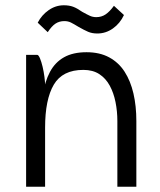

<svg xmlns="http://www.w3.org/2000/svg" viewBox="-20 -708 608 728"><path d="M161 -586 123 -622Q138 -651 164.5 -669.5Q191 -688 222 -688Q242 -688 257 -682.5Q272 -677 292 -663Q310 -653 321 -648Q332 -643 345 -643Q365 -643 380.5 -653.5Q396 -664 412 -686L450 -651Q435 -619 408 -600Q381 -581 349 -581Q329 -581 314 -587.5Q299 -594 278 -606Q260 -617 249 -622.5Q238 -628 224 -628Q205 -628 190.5 -618.5Q176 -609 161 -586ZM425 0V-249H497V0ZM425 -249Q425 -286 418 -321Q411 -356 396 -383.5Q381 -411 356.5 -427Q332 -443 296 -443Q217 -443 184 -387Q151 -331 151 -224Q151 -224 142 -224Q133 -224 133 -224Q133 -292 141.5 -345.5Q150 -399 169.5 -435.5Q189 -472 223 -491Q257 -510 308 -510Q358 -510 394 -490.5Q430 -471 452.5 -436Q475 -401 486 -353.5Q497 -306 497 -249ZM79 0V-500H121Q126 -500 131.5 -487Q137 -474 141.5 -455Q146 -436 148.5 -416.5Q151 -397 151 -385V0Z"/></svg>

Font: Haskoy
Style: Regular
Weight: 400
Designer: Ertekin Erdin
Foundry: Ertekin Erdin
Version: Version 1.500